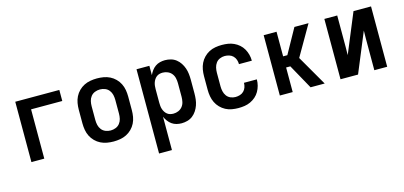

<svg xmlns="http://www.w3.org/2000/svg" viewBox="-66 -981 3431 1629"><g transform="rotate(-15 1650.0 -166.0)"><path d="M105 0V-530H492V-433H218V0Z M825 12Q796 12 767 7Q738 2 712 -11Q686 -24 665 -45Q644 -66 631 -92Q618 -118 613 -147Q608 -176 608 -205V-325Q608 -354 613 -383Q618 -412 631 -438Q644 -464 665 -485Q686 -506 712 -519Q738 -532 767 -537Q796 -542 825 -542Q854 -542 883 -537Q912 -532 938 -519Q964 -506 985 -485Q1006 -464 1019 -438Q1032 -412 1037 -383Q1042 -354 1042 -325V-205Q1042 -176 1037 -147Q1032 -118 1019 -92Q1006 -66 985 -45Q964 -24 938 -11Q912 2 883 7Q854 12 825 12ZM825 -85Q848 -85 869.5 -93.5Q891 -102 905 -120Q919 -138 924 -160Q929 -182 929 -205V-325Q929 -348 924 -370Q919 -392 905 -410Q891 -428 869.5 -436.5Q848 -445 825 -445Q802 -445 780.5 -436.5Q759 -428 745 -410Q731 -392 726 -370Q721 -348 721 -325V-205Q721 -182 726 -160Q731 -138 745 -120Q759 -102 780.5 -93.5Q802 -85 825 -85Z M1170 210V-530H1283V-448Q1292 -468 1305.5 -486.5Q1319 -505 1337.5 -518Q1356 -531 1378 -536.5Q1400 -542 1422 -542Q1448 -542 1473.5 -535Q1499 -528 1519.5 -512Q1540 -496 1554.5 -474Q1569 -452 1577.5 -427.5Q1586 -403 1589 -377Q1592 -351 1592 -325V-205Q1592 -179 1589 -153Q1586 -127 1577.5 -102.5Q1569 -78 1554.5 -56Q1540 -34 1519.5 -18Q1499 -2 1473.5 5Q1448 12 1422 12Q1400 12 1378 6.5Q1356 1 1337.5 -12Q1319 -25 1305.5 -43.5Q1292 -62 1283 -82V210ZM1376 -85Q1399 -85 1420 -94Q1441 -103 1455 -120.5Q1469 -138 1474 -160.5Q1479 -183 1479 -205V-325Q1479 -347 1474 -369.5Q1469 -392 1455 -409.5Q1441 -427 1420 -436Q1399 -445 1376 -445Q1362 -445 1348 -441.5Q1334 -438 1322.5 -429Q1311 -420 1303 -407.5Q1295 -395 1290.5 -381.5Q1286 -368 1284.5 -353.5Q1283 -339 1283 -325V-205Q1283 -191 1284.5 -176.5Q1286 -162 1290.5 -148.5Q1295 -135 1303 -122.5Q1311 -110 1322.5 -101Q1334 -92 1348 -88.5Q1362 -85 1376 -85Z M1921 12Q1893 12 1864 7Q1835 2 1809.5 -11.5Q1784 -25 1763.5 -46Q1743 -67 1730.5 -93Q1718 -119 1713 -147.5Q1708 -176 1708 -205V-325Q1708 -354 1713 -382.5Q1718 -411 1730.5 -437Q1743 -463 1763.5 -484Q1784 -505 1809.5 -518.5Q1835 -532 1864 -537Q1893 -542 1921 -542Q1949 -542 1975.5 -538Q2002 -534 2027 -522.5Q2052 -511 2072.5 -493Q2093 -475 2106.5 -451.5Q2120 -428 2127 -401.5Q2134 -375 2134 -348V-347H2021Q2021 -367 2014.5 -386Q2008 -405 1994 -419Q1980 -433 1960.5 -439Q1941 -445 1921 -445Q1899 -445 1878 -436Q1857 -427 1844 -409Q1831 -391 1826 -369Q1821 -347 1821 -325V-205Q1821 -183 1826 -161Q1831 -139 1844 -121Q1857 -103 1878 -94Q1899 -85 1921 -85Q1941 -85 1960.5 -91Q1980 -97 1994 -111Q2008 -125 2014.5 -144Q2021 -163 2021 -183H2134V-182Q2134 -155 2127 -128.5Q2120 -102 2106.5 -78.5Q2093 -55 2072.5 -37Q2052 -19 2027 -7.5Q2002 4 1975.5 8Q1949 12 1921 12Z M2681 0H2557L2437 -216H2400V0H2287V-530H2400V-314H2437L2557 -530H2681L2528 -265Z M2820 0V-530H2933V-318Q2933 -284 2933 -250Q2933 -216 2932 -182L3076 -530H3230V0H3117V-212Q3117 -246 3117 -280Q3117 -314 3118 -348L2974 0Z"/></g></svg>

Font: Lode
Style: Bold
Weight: 700
Monospace: yes
Designer: Belleve Invis
Foundry: Belleve Invis
Version: Version 29.2.0; ttfautohint (v1.8.3)